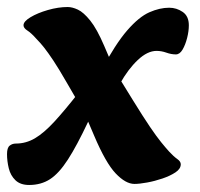

<svg xmlns="http://www.w3.org/2000/svg" viewBox="-27 -512 570 547"><path d="M56 15Q31 15 17 1.5Q3 -12 -2 -32.5Q-7 -53 -7 -73Q-7 -91 0.5 -97Q8 -103 18 -103Q47 -103 72.5 -118Q98 -133 127.5 -165Q157 -197 197 -248L262 -312Q302 -387 335.5 -425.5Q369 -464 398.5 -477Q428 -490 455 -490Q476 -490 493.5 -478Q511 -466 511 -440Q511 -423 506 -403.5Q501 -384 493 -370.5Q485 -357 474 -357Q461 -357 447 -362Q433 -367 419 -367Q393 -367 365.5 -341Q338 -315 315 -274L224 -165Q192 -97 166.5 -57.5Q141 -18 115.5 -1.5Q90 15 56 15ZM356 12Q331 12 302.5 -18Q274 -48 241 -126L206 -208L199 -215L163 -277Q140 -317 125 -339.5Q110 -362 99 -376Q88 -390 77 -401Q62 -418 51 -425Q40 -432 40 -440Q40 -451 60 -463Q80 -475 109.5 -483.5Q139 -492 166 -492Q179 -492 195 -484.5Q211 -477 230 -453.5Q249 -430 270 -381L300 -311L315 -286L352 -226Q381 -179 400 -151Q419 -123 432 -107Q445 -91 455 -80Q468 -66 478 -59Q488 -52 488 -44Q488 -31 473 -21Q458 -11 436 -3.5Q414 4 392 8Q370 12 356 12Z"/></svg>

Font: Alkatra
Style: Bold
Weight: 700
Designer: Suman Bhandary
Version: Version 1.100;gftools[0.9.22]